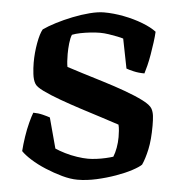

<svg xmlns="http://www.w3.org/2000/svg" viewBox="-52 -769 768 818"><g transform="rotate(5 332.0 -360.0)"><path d="M309 0Q279 0 243 -10Q207 -20 171 -35Q135 -50 106.5 -68Q78 -86 64 -101Q66 -130 71 -163Q76 -196 83.5 -224.5Q91 -253 97 -268Q118 -268 138 -263Q158 -258 169 -254L204 -124Q222 -116 247 -108.5Q272 -101 299 -97Q326 -93 346 -93Q362 -93 382 -95.5Q402 -98 421.5 -102.5Q441 -107 453 -111Q460 -128 464 -150.5Q468 -173 468 -196Q468 -208 467 -223Q466 -238 463 -249Q434 -259 391 -272.5Q348 -286 300 -301.5Q252 -317 208 -333Q164 -349 133 -364Q102 -379 95 -392Q86 -407 83 -432.5Q80 -458 80 -481Q80 -523 87.5 -564.5Q95 -606 106 -625Q127 -640 159 -656.5Q191 -673 227.5 -687.5Q264 -702 299 -711Q334 -720 360 -720Q401 -720 445 -711.5Q489 -703 526.5 -688.5Q564 -674 586 -657Q585 -637 581.5 -611Q578 -585 573.5 -558.5Q569 -532 563.5 -510Q558 -488 554 -476Q529 -476 507.5 -481Q486 -486 476 -490L451 -616Q442 -619 425 -622.5Q408 -626 388 -629Q368 -632 351 -632Q332 -632 309.5 -629.5Q287 -627 267 -623Q247 -619 232 -613Q226 -599 223.5 -575.5Q221 -552 221 -530Q221 -514 222 -499Q223 -484 225 -475Q249 -467 291 -454Q333 -441 382 -426Q431 -411 476.5 -394.5Q522 -378 555 -361.5Q588 -345 597 -329Q604 -316 606 -299Q608 -282 608 -257Q608 -196 599 -155Q590 -114 578 -88Q567 -77 539 -62Q511 -47 472 -33Q433 -19 390.5 -9.5Q348 0 309 0Z"/></g></svg>

Font: Texturina Medium 12pt
Style: Bold
Weight: 700
Version: Version 1.002